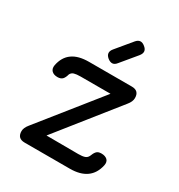

<svg xmlns="http://www.w3.org/2000/svg" viewBox="-172 -838 888 953"><g transform="rotate(30 272.5 -361.5)"><path d="M262 -569C281.5 -553.5 298.5 -554.5 313 -573C313 -573 386 -661 386 -661C386 -661 386 -661 386 -661C402 -680.5 400.5 -697.5 382 -712C382 -712 382 -712 382 -712C363.5 -727.5 346.5 -726.5 331 -708C331 -708 258 -620 258 -620C258 -620 258 -620 258 -620C242.5 -601.5 243.5 -584.5 262 -569C262 -569 262 -569 262 -569ZM368 0C368 0 368 0 368 0C447 0 493.5 -33.5 508 -100C508 -100 508 -100 508 -100C511 -114 508.5 -125 501 -132.5C493 -140 481.5 -144 467 -144C467 -144 467 -144 467 -144C454 -144 444.5 -140.5 439 -134C433 -127.5 427.5 -117.5 423 -105C423 -105 423 -105 423 -105C419 -97 413 -91.5 404.5 -88.5C396 -85.5 383.5 -84 368 -84C368 -84 161 -85 161 -85C161 -85 172 -68 172 -68C172 -68 455 -423 455 -423C455 -423 455 -423 455 -423C467 -437.5 473 -451.5 473 -465C473 -465 473 -465 473 -465C473 -493 459 -507 431 -507C431 -507 186 -507 186 -507C186 -507 186 -507 186 -507C145.5 -507 114 -499 91 -482.5C67.5 -466 52.5 -440.5 46 -407C46 -407 46 -407 46 -407C43.5 -393 46.5 -382 54 -374.5C61.5 -367 72.5 -363 87 -363C87 -363 87 -363 87 -363C100 -363 109.5 -366.5 116 -373.5C122 -380 126.5 -390 130 -403C130 -403 130 -403 130 -403C134 -411 140.5 -416.5 149 -419C157.5 -421.5 169.5 -423 186 -423C186 -423 375 -423 375 -423C375 -423 373 -443 373 -443C373 -443 85 -83 85 -83C85 -83 85 -83 85 -83C73 -68.5 67 -54.5 67 -42C67 -42 67 -42 67 -42C67 -14 81 0 109 0C109 0 368 0 368 0Z"/></g></svg>

Font: Jura-Fortis-Bold
Style: Bold
Weight: 500
Designer: Daniel Johnson, Alexei Vanyashin, Mirko Velimirovic
Foundry: Daniel Johnson
Version: ""